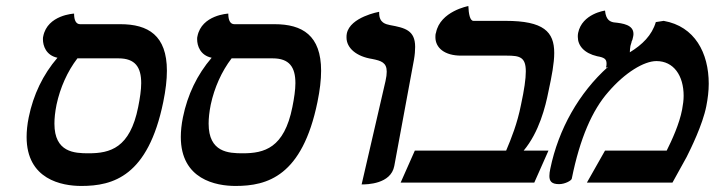

<svg xmlns="http://www.w3.org/2000/svg" viewBox="-20 -604 2364 635"><path d="M249 11C354 11 469.7 -21 520 -267C528 -306 532 -340 532 -370C532 -487 470 -524 378 -524H245C232 -524 225 -536 225 -559C225 -559 137 -555 123 -484C122 -481 122 -478 122 -474C122 -453 132 -421 170 -413C122 -357 90.3 -290.9 75 -216C70.1 -192 68 -170 68 -151C68 -10 185 11 249 11ZM372 -411C427 -411 447 -382 447 -329C447 -307 443 -280 437 -250C409.9 -114 344 -97 273 -97C226 -97 160 -100 160 -195C160 -213 162 -233 167 -258C179 -314 203 -368 236 -411Z M759 11C864 11 979.7 -21 1030 -267C1038 -306 1042 -340 1042 -370C1042 -487 980 -524 888 -524H755C742 -524 735 -536 735 -559C735 -559 647 -555 633 -484C632 -481 632 -478 632 -474C632 -453 642 -421 680 -413C632 -357 600.3 -290.9 585 -216C580.1 -192 578 -170 578 -151C578 -10 695 11 759 11ZM882 -411C937 -411 957 -382 957 -329C957 -307 953 -280 947 -250C919.9 -114 854 -97 783 -97C736 -97 670 -100 670 -195C670 -213 672 -233 677 -258C689 -314 713 -368 746 -411Z M1176 6C1194 6 1272.6 4.9 1284 -55L1349 -406C1352 -423 1353 -437 1353 -449C1353 -504 1319 -512 1270 -521C1256 -524 1234 -528 1234 -561V-565C1234 -565 1138 -548 1127 -493C1126 -489 1126 -484 1126 -480C1126 -445 1159 -417 1211 -409C1241 -403 1259 -397 1259 -367C1259 -359 1258 -349 1255 -336Z M1652 -535H1546C1534 -535 1530 -559 1529 -584C1529 -584 1436 -567 1422 -496C1420 -491 1420 -486 1420 -481C1420 -446 1450 -420 1505 -420H1657C1699 -420 1719 -415 1719 -368C1719 -343 1714 -308 1703 -257C1691 -196 1671 -146 1654 -106H1352L1305 0H1747L1794 -106H1712C1763 -167 1784 -251 1794 -302C1805 -353 1813 -395 1813 -429C1813 -499 1778 -535 1652 -535Z M2149 -531C2136 -487 2104 -456 2063 -431C2063 -437 2064 -445 2065 -452C2066 -457 2068 -461 2069 -465L2068 -464C2071 -470 2073 -476 2074 -483C2075 -487 2075 -490 2075 -492C2075 -522 2040 -527 2010 -530C2000 -532 1984 -536 1981 -569C1981 -569 1905 -559 1892 -495C1891 -491 1891 -486 1891 -482C1891 -453 1912 -428 1955 -418C1978 -414 1986 -409 1986 -394C1986 -390 1986 -386 1984 -380L1991 -383C1895 -297 1827 -177 1800 -46C1798 -37 1797 -29 1797 -22C1797 -5 1804 5 1829 5C1849 5 1870 -7 1871 -13C1898 -147 1939 -240 1992 -300C2047 -364 2110 -402 2151 -402C2208 -402 2241 -354 2241 -287C2241 -273 2239 -258 2236 -242C2227 -194 2202 -140 2185 -106H1981L1921 0H2204L2251 -85C2264 -111 2303.8 -191 2316 -253C2320.9 -278 2324 -303 2324 -327C2324 -429 2278 -517 2175 -535Z"/></svg>

Font: Linux Libertine O
Style: Bold Italic
Weight: 700
Italic angle: -11.5°
Designer: Philipp H. Poll
Foundry: Philipp H. Poll
Version: Version 4.1.0